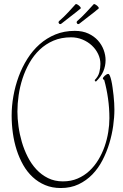

<svg xmlns="http://www.w3.org/2000/svg" viewBox="-20 -903 613 958"><path d="M293.9 2Q334.5 2 367.4 -12.2Q400.4 -26.4 426 -50.3Q451.7 -74.2 470.7 -105.7Q489.7 -137.2 502 -172.4Q514.2 -207.5 520 -243.7Q525.9 -279.8 525.9 -313Q525.9 -363.3 519 -411.6Q512.2 -460 500 -503.9Q500 -504.9 496.6 -506.1Q493.2 -507.3 493.2 -511.2Q493.2 -513.7 495.8 -517.6Q498.5 -521.5 502.7 -525.1Q506.8 -528.8 511.5 -531.5Q516.1 -534.2 520 -534.2Q524.4 -534.2 528.3 -524.9Q532.2 -515.6 535.6 -500.5Q539.1 -485.4 541.7 -466.1Q544.4 -446.8 546.6 -427Q548.8 -407.2 549.8 -388.7Q550.8 -370.1 550.8 -356Q550.8 -318.4 544.7 -274.7Q538.6 -231 525.4 -187.5Q512.2 -144 491.5 -103.8Q470.7 -63.5 440.9 -32.7Q411.1 -2 372.1 16.6Q333 35.2 283.2 35.2Q240.2 35.2 205.3 20.5Q170.4 5.9 143.1 -19.5Q115.7 -44.9 95.9 -79.6Q76.2 -114.3 63.2 -154.5Q50.3 -194.8 44.2 -238.5Q38.1 -282.2 38.1 -326.2Q38.1 -374 46.9 -423.8Q55.7 -473.6 73 -520.8Q90.3 -567.9 116.5 -609.4Q142.6 -650.9 177.5 -681.9Q212.4 -712.9 256.3 -731Q300.3 -749 353 -749Q392.1 -749 420.9 -735.6Q449.7 -722.2 468.8 -700.9Q487.8 -679.7 497.3 -653.8Q506.8 -627.9 506.8 -603Q506.8 -573.7 495.4 -546.9Q483.9 -520 458 -495.1L452.1 -502.9Q470.2 -521 475.6 -542.2Q481 -563.5 481 -584Q481 -609.9 469.5 -633.8Q458 -657.7 438 -676.3Q418 -694.8 391.4 -705.8Q364.7 -716.8 335 -716.8Q285.6 -716.8 246.8 -700.2Q208 -683.6 178.2 -655.3Q148.4 -627 127.2 -589.8Q106 -552.7 92.5 -511.5Q79.1 -470.2 73 -427.7Q66.9 -385.3 66.9 -346.2Q66.9 -312 72.3 -272.7Q77.6 -233.4 88.9 -194.8Q100.1 -156.2 118.2 -120.6Q136.2 -85 161.4 -57.9Q186.5 -30.8 219.5 -14.4Q252.4 2 293.9 2ZM287.1 -785.6Q284.2 -782.7 280.3 -782.7Q277.3 -782.7 275.1 -785.2Q272.9 -787.6 272 -791Q272 -794.9 274.9 -797.9Q299.3 -818.8 320.6 -842Q341.8 -865.2 356.9 -881.8Q357.9 -882.8 358.9 -882.8Q361.8 -882.8 366 -880.6Q370.1 -878.4 374 -875.2Q377.9 -872.1 380.6 -868.4Q383.3 -864.7 383.3 -861.8Q383.3 -860.8 382.8 -860.8Q382.3 -860.8 381.3 -859.9Q359.9 -841.8 335.2 -823.2Q310.5 -804.7 287.1 -785.6ZM377 -785.6Q374 -782.7 370.1 -782.7Q367.2 -782.7 365.2 -785.2Q363.3 -787.6 362.3 -791Q362.3 -794.9 365.2 -797.9Q389.2 -818.8 410.6 -842Q432.1 -865.2 447.3 -881.8Q448.2 -882.8 449.2 -882.8Q451.7 -882.8 455.8 -880.6Q460 -878.4 463.9 -875.2Q467.8 -872.1 470.5 -868.4Q473.1 -864.7 473.1 -861.8Q473.1 -860.8 472.7 -860.8Q472.2 -860.8 471.2 -859.9Q450.2 -841.8 425.3 -823.2Q400.4 -804.7 377 -785.6Z"/></svg>

Font: Stalemate
Style: Regular
Weight: 400
Designer: Astigmatic (AOETI)
Foundry: Astigmatic (AOETI)
Version: Version 001.000